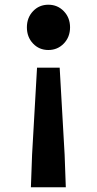

<svg xmlns="http://www.w3.org/2000/svg" viewBox="-20 -594 410 814"><path d="M111 200 116 62 137 -307H233L254 62L259 200ZM250.5 -409.5Q224 -382 185 -382Q146 -382 120 -409.5Q94 -437 94 -478Q94 -519 120 -546.5Q146 -574 185 -574Q224 -574 250.5 -546.5Q277 -519 277 -478Q277 -437 250.5 -409.5Z"/></svg>

Font: Swei Fan Sans CJK TC
Style: Bold
Weight: 700
Version: Version 2.130